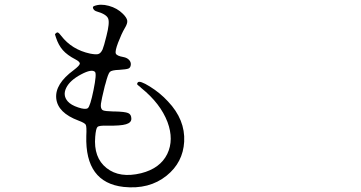

<svg xmlns="http://www.w3.org/2000/svg" viewBox="-20 -769 1540 820"><path d="M691.4 -18.6Q761.7 -75.2 766.6 -164.1Q771.5 -257.8 697.3 -335.9Q664.1 -372.1 620.1 -399.4Q576.2 -426.8 568.4 -417Q564.5 -411.1 565.9 -408.7Q567.4 -406.2 580.1 -396.5Q582 -393.6 584 -392.6Q665 -327.1 695.3 -248Q723.6 -171.9 694.3 -111.3Q664.1 -49.8 583 -29.3Q491.2 -6.8 435.1 -51.3Q378.9 -95.7 386.7 -185.5Q389.6 -220.7 396.5 -227.1Q403.3 -233.4 439.5 -232.4Q495.1 -231.4 518.1 -238.3Q541 -245.1 541 -261.7Q541 -280.3 527.3 -286.1Q513.7 -292 469.7 -293Q467.8 -293 462.9 -293Q428.7 -293.9 419.9 -297.9Q408.2 -303.7 411.1 -326.2Q413.1 -342.8 427.7 -402.3Q429.7 -409.2 430.7 -412.1Q441.4 -454.1 449.2 -461.9Q457 -469.7 489.3 -470.7Q519.5 -472.7 528.3 -476.1Q537.1 -479.5 538.6 -491.7Q540 -503.9 531.2 -513.2Q522.5 -522.5 506.8 -525.4Q478.5 -530.3 474.6 -540.5Q470.7 -550.8 484.4 -586.9Q499 -625 512.7 -648.4Q525.4 -668.9 523.4 -681.2Q521.5 -693.4 504.9 -710Q480.5 -734.4 444.8 -744.1Q409.2 -753.9 381.8 -743.2Q374 -740.2 378.4 -731.4Q382.8 -722.7 394.5 -719.7Q434.6 -708 441.9 -689.9Q449.2 -671.9 434.6 -615.2Q423.8 -571.3 418 -557.6Q410.2 -541 399.4 -538.1Q390.6 -535.2 365.2 -540Q287.1 -556.6 241.2 -616.2Q232.4 -627.9 228 -629.9Q223.6 -631.8 218.8 -627Q214.8 -624 214.8 -622.1Q214.8 -620.1 218.8 -609.4Q229.5 -576.2 248.5 -554.7Q267.6 -533.2 301.8 -515.6Q322.3 -504.9 320.8 -496.6Q319.3 -488.3 294.9 -469.7Q213.9 -410.2 220.2 -348.6Q226.6 -287.1 315.4 -253.9Q341.8 -244.1 346.2 -236.3Q350.6 -228.5 348.6 -188.5Q342.8 10.7 507.8 29.3Q617.2 41 691.4 -18.6ZM269.5 -335.9Q247.1 -361.3 262.7 -393.6Q278.3 -425.8 326.2 -451.2Q372.1 -475.6 385.7 -461.9Q393.6 -454.1 379.4 -384.3Q365.2 -314.5 355 -307.1Q344.7 -299.8 314 -310.1Q283.2 -320.3 269.5 -335.9Z"/></svg>

Font: Bpmf GenWan Min R
Style: R
Weight: 400
Foundry: But Ko
Version: Version 1.320